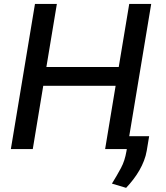

<svg xmlns="http://www.w3.org/2000/svg" viewBox="-20 -747 834 962"><path d="M155.2 -727.3H264.9L212.4 -411.2H574.9L627.5 -727.3H737.6L627.5 -64.6H727.3L715.2 8.2Q710.9 33.7 701.3 58.4Q691.8 83.1 678.3 106.5Q664.8 130 647.9 152Q631 174 611.9 194.2L540.8 172.9Q553.3 152.7 564.5 133.5Q575.6 114.3 585.9 95.2Q596.2 76 602.8 55.4Q609.4 34.8 613.3 12.1L615.4 0H506.7L559.3 -317.1H196.7L144.2 0H34.4Z"/></svg>

Font: Inter P Medium
Style: Italic
Weight: 500
Italic angle: 9.39999°
Designer: Rasmus Andersson
Foundry: rsms
Version: Version 3.018;git-588b23468